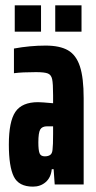

<svg xmlns="http://www.w3.org/2000/svg" viewBox="-20 -688 358 716"><path d="M13 -149Q13 -235 37.5 -271Q62 -307 122 -307Q134 -307 178 -303V-333Q178 -376 174.5 -392.5Q171 -409 158.5 -414Q146 -419 114 -419Q62 -419 32 -415V-507Q92 -518 150 -518Q203 -518 233.5 -500.5Q264 -483 278 -440.5Q292 -398 292 -322V0H184L180 -57H173Q170 -26 150.5 -9Q131 8 103 8Q50 8 31.5 -29.5Q13 -67 13 -149ZM176 -131Q178 -146 178 -188V-217H156Q137 -217 130 -205Q123 -193 123 -157Q123 -128 127.5 -116.5Q132 -105 147 -105Q160 -105 167.5 -110.5Q175 -116 176 -131ZM35 -570V-668H133V-570ZM186 -570V-668H284V-570Z"/></svg>

Font: Saira Ultra Condensed ExtraBold
Style: Regular
Weight: 800
Width: 1
Designer: Hector Gatti with collaboration of the Omnibus-Type team
Foundry: Omnibus-Type
Version: Version 1.001; ttfautohint (v1.8)